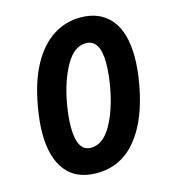

<svg xmlns="http://www.w3.org/2000/svg" viewBox="-110 -821 820 920"><g transform="rotate(-15 300.0 -360.5)"><path d="M53.5 -240.5Q53.5 -299.5 66.5 -372Q87 -491 131 -571.2Q175 -651.5 236.8 -691.2Q298.5 -731 373 -731Q469.5 -731 522.8 -667.5Q576 -604 576 -481Q576 -421.5 563.5 -351.5Q534 -180 456.2 -85Q378.5 10 258 10Q156.5 10 105 -55.5Q53.5 -121 53.5 -240.5ZM425 -372Q436.5 -438.5 436.5 -488.5Q436.5 -605 366.5 -605Q308 -605 266.5 -532.2Q225 -459.5 205 -351.5Q193.5 -283.5 193.5 -234.5Q193.5 -114.5 262 -114.5Q321 -114.5 363 -187.5Q405 -260.5 425 -372Z"/></g></svg>

Font: JuliaMono ExtraBold
Style: Italic
Weight: 800
Italic angle: -9°
Monospace: yes
Designer: cormullion
Foundry: corm
Version: Version 0.057; ttfautohint (v1.8.4)